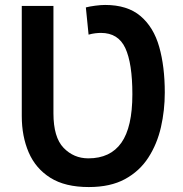

<svg xmlns="http://www.w3.org/2000/svg" viewBox="-20 -729 738 776"><path d="M646 -355Q646 -460 623.5 -539.5Q601 -619 548 -664Q495 -709 405 -709Q388 -709 365 -706Q342 -703 327 -699L338 -589Q352 -593 365 -594.5Q378 -596 388 -596Q458 -596 486.5 -534.5Q515 -473 515 -348Q515 -215 470.5 -152Q426 -89 337 -89Q278 -89 237 -131.5Q196 -174 196 -271V-705H68V-260Q68 -178 96 -113Q124 -48 183.5 -10.5Q243 27 339 27Q426 27 485 -5Q544 -37 579.5 -92Q615 -147 630.5 -215Q646 -283 646 -355Z"/></svg>

Font: Repo DemiBold
Style: Regular
Weight: 600
Designer: Stefan Peev
Foundry: Context Ltd
Version: Version 1.502